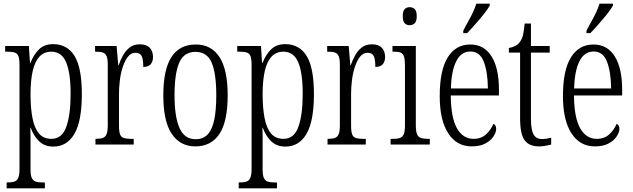

<svg xmlns="http://www.w3.org/2000/svg" viewBox="-20 -786 3443 1044"><path d="M16 238V206H21Q44 206 58 201.5Q72 197 79 181Q86 165 86 133V-433Q86 -466 80 -481Q74 -496 59.5 -500.5Q45 -505 20 -505H8V-536H137L143 -445H146Q163 -489 192 -517.5Q221 -546 269 -546Q346 -546 385.5 -481.5Q425 -417 425 -274Q425 -127 384.5 -58Q344 11 270 11Q223 11 193.5 -17Q164 -45 147 -91H145Q146 -70 146 -40.5Q146 -11 146 24V135Q146 167 153 182Q160 197 174 201.5Q188 206 210 206H224V238ZM260 -31Q317 -31 340.5 -96.5Q364 -162 364 -276Q364 -390 339.5 -447.5Q315 -505 259 -505Q219 -505 194 -477.5Q169 -450 157.5 -398.5Q146 -347 146 -274Q146 -199 156.5 -144.5Q167 -90 191.5 -60.5Q216 -31 260 -31Z M499 0V-31H501Q525 -31 539 -36Q553 -41 559.5 -56.5Q566 -72 566 -105V-433Q566 -466 559.5 -481Q553 -496 539 -500.5Q525 -505 500 -505H497V-536H614L623 -431H625Q635 -460 649.5 -486Q664 -512 686 -528.5Q708 -545 740 -545Q777 -545 794.5 -526Q812 -507 812 -476Q812 -452 799.5 -437Q787 -422 759 -422Q759 -446 756 -463Q753 -480 744 -489.5Q735 -499 716 -499Q693 -499 676.5 -478.5Q660 -458 648.5 -424.5Q637 -391 632 -352Q627 -313 627 -275V-103Q627 -70 633 -55Q639 -40 653.5 -35.5Q668 -31 691 -31H707V0Z M1042 10Q960 10 914 -58Q868 -126 868 -268Q868 -407 912 -475.5Q956 -544 1045 -544Q1129 -544 1173.5 -475.5Q1218 -407 1218 -268Q1218 -125 1173 -57.5Q1128 10 1042 10ZM1044 -29Q1086 -29 1110.5 -56.5Q1135 -84 1145.5 -137Q1156 -190 1156 -268Q1156 -386 1131 -445Q1106 -504 1043 -504Q980 -504 954.5 -445Q929 -386 929 -268Q929 -151 956 -90Q983 -29 1044 -29Z M1278 238V206H1283Q1306 206 1320 201.5Q1334 197 1341 181Q1348 165 1348 133V-433Q1348 -466 1342 -481Q1336 -496 1321.5 -500.5Q1307 -505 1282 -505H1270V-536H1399L1405 -445H1408Q1425 -489 1454 -517.5Q1483 -546 1531 -546Q1608 -546 1647.5 -481.5Q1687 -417 1687 -274Q1687 -127 1646.5 -58Q1606 11 1532 11Q1485 11 1455.5 -17Q1426 -45 1409 -91H1407Q1408 -70 1408 -40.5Q1408 -11 1408 24V135Q1408 167 1415 182Q1422 197 1436 201.5Q1450 206 1472 206H1486V238ZM1522 -31Q1579 -31 1602.5 -96.5Q1626 -162 1626 -276Q1626 -390 1601.5 -447.5Q1577 -505 1521 -505Q1481 -505 1456 -477.5Q1431 -450 1419.5 -398.5Q1408 -347 1408 -274Q1408 -199 1418.5 -144.5Q1429 -90 1453.5 -60.5Q1478 -31 1522 -31Z M1761 0V-31H1763Q1787 -31 1801 -36Q1815 -41 1821.5 -56.5Q1828 -72 1828 -105V-433Q1828 -466 1821.5 -481Q1815 -496 1801 -500.5Q1787 -505 1762 -505H1759V-536H1876L1885 -431H1887Q1897 -460 1911.5 -486Q1926 -512 1948 -528.5Q1970 -545 2002 -545Q2039 -545 2056.5 -526Q2074 -507 2074 -476Q2074 -452 2061.5 -437Q2049 -422 2021 -422Q2021 -446 2018 -463Q2015 -480 2006 -489.5Q1997 -499 1978 -499Q1955 -499 1938.5 -478.5Q1922 -458 1910.5 -424.5Q1899 -391 1894 -352Q1889 -313 1889 -275V-103Q1889 -70 1895 -55Q1901 -40 1915.5 -35.5Q1930 -31 1953 -31H1969V0Z M2104 0V-31H2117Q2141 -31 2155 -36Q2169 -41 2175.5 -56.5Q2182 -72 2182 -104V-430Q2182 -463 2176.5 -479Q2171 -495 2158.5 -500Q2146 -505 2122 -505H2114V-536H2241V-106Q2241 -74 2247 -58Q2253 -42 2267.5 -36.5Q2282 -31 2306 -31H2317V0ZM2207 -649Q2191 -649 2180.5 -659.5Q2170 -670 2170 -698Q2170 -726 2180.5 -736.5Q2191 -747 2207 -747Q2224 -747 2235 -736.5Q2246 -726 2246 -698Q2246 -670 2235 -659.5Q2224 -649 2207 -649Z M2545 10Q2463 10 2417 -61.5Q2371 -133 2371 -263Q2371 -404 2414.5 -474Q2458 -544 2537 -544Q2612 -544 2652.5 -480Q2693 -416 2693 -298V-267H2431Q2432 -147 2464.5 -89Q2497 -31 2555 -31Q2597 -31 2623.5 -56Q2650 -81 2663 -113Q2669 -110 2673.5 -103.5Q2678 -97 2678 -85Q2678 -67 2663.5 -44.5Q2649 -22 2619.5 -6Q2590 10 2545 10ZM2633 -305Q2632 -395 2610.5 -450.5Q2589 -506 2538 -506Q2487 -506 2460.5 -452.5Q2434 -399 2432 -305ZM2499 -619Q2513 -647 2527 -671.5Q2541 -696 2552 -720Q2563 -744 2570 -766H2643V-756Q2636 -743 2622 -724Q2608 -705 2590.5 -684.5Q2573 -664 2555 -643.5Q2537 -623 2520 -606H2499Z M2911 10Q2857 10 2832.5 -23.5Q2808 -57 2808 -143V-500H2747V-525Q2768 -529 2782.5 -536.5Q2797 -544 2806 -557Q2819 -573 2824 -596Q2829 -619 2833 -658H2867V-536H2969V-500H2867V-142Q2867 -79 2881.5 -54.5Q2896 -30 2926 -30Q2941 -30 2952.5 -32Q2964 -34 2977 -37V0Q2965 3 2947.5 6.5Q2930 10 2911 10Z M3215 10Q3133 10 3087 -61.5Q3041 -133 3041 -263Q3041 -404 3084.5 -474Q3128 -544 3207 -544Q3282 -544 3322.5 -480Q3363 -416 3363 -298V-267H3101Q3102 -147 3134.5 -89Q3167 -31 3225 -31Q3267 -31 3293.5 -56Q3320 -81 3333 -113Q3339 -110 3343.5 -103.5Q3348 -97 3348 -85Q3348 -67 3333.5 -44.5Q3319 -22 3289.5 -6Q3260 10 3215 10ZM3303 -305Q3302 -395 3280.5 -450.5Q3259 -506 3208 -506Q3157 -506 3130.5 -452.5Q3104 -399 3102 -305ZM3169 -619Q3183 -647 3197 -671.5Q3211 -696 3222 -720Q3233 -744 3240 -766H3313V-756Q3306 -743 3292 -724Q3278 -705 3260.5 -684.5Q3243 -664 3225 -643.5Q3207 -623 3190 -606H3169Z"/></svg>

Font: Noto Serif Khmer ExtraCondensed Light
Style: Regular
Weight: 300
Width: 2
Designer: Danh Hong and the Monotype Design Team
Foundry: Monotype Imaging Inc.
Version: Version 2.004